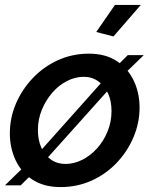

<svg xmlns="http://www.w3.org/2000/svg" viewBox="-21 -750 623 780"><path d="M440 -602 370 -620 446 -730H551ZM225 10Q158 10 112 -19.5Q66 -49 42.5 -99Q19 -149 19 -208Q19 -271 43.5 -328.5Q68 -386 112 -432.5Q156 -479 214.5 -505.5Q273 -532 340 -532Q407 -532 452.5 -502.5Q498 -473 522 -423Q546 -373 546 -313Q546 -251 521.5 -193Q497 -135 453.5 -89Q410 -43 351.5 -16.5Q293 10 225 10ZM245 -84Q280 -84 313.5 -101Q347 -118 373.5 -147.5Q400 -177 416 -216Q432 -255 432 -299Q432 -340 418 -370.5Q404 -401 378.5 -419.5Q353 -438 319 -438Q285 -438 251.5 -421Q218 -404 191.5 -373.5Q165 -343 149 -304Q133 -265 133 -222Q133 -182 146.5 -151Q160 -120 185.5 -102Q211 -84 245 -84ZM113 -108 140 -73 63 3H-1ZM122 -113 420 -447 452 -421 148 -82ZM427 -455 498 -526H563L462 -428Z"/></svg>

Font: Raleway Thin SemiBold
Style: Italic
Weight: 600
Italic angle: -12°
Version: Version 4.026